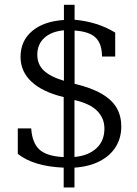

<svg xmlns="http://www.w3.org/2000/svg" viewBox="-20 -708 582 817"><path d="M251 89.8V5.4Q123 0 55.7 -53.2Q55.7 -58.6 55.7 -75.7Q55.7 -92.8 55.7 -112.5Q55.7 -132.3 55.7 -147Q55.7 -161.6 55.7 -161.6H112.8Q116.7 -100.1 147.9 -71.5Q179.2 -43 251 -39.6V-294.9Q161.1 -316.4 114.3 -360.1Q67.4 -403.8 67.4 -465.8Q67.4 -533.7 116.2 -575.4Q165 -617.2 252 -623V-687.5H297.4V-624Q345.7 -619.6 388.7 -606.2Q431.6 -592.8 470.2 -569.3V-467.3H414.1Q414.1 -520.5 387.7 -547.1Q361.3 -573.7 297.4 -578.1V-351.6Q370.1 -334 413.6 -308.3Q457 -282.7 476.6 -248.5Q496.1 -214.4 496.1 -169.9Q496.1 -121.1 472.7 -83.3Q449.2 -45.4 404.5 -22.2Q359.9 1 296.9 5.4V89.8ZM296.9 -40Q355.5 -45.4 389.9 -76.7Q424.3 -107.9 424.3 -161.1Q424.3 -204.6 393.8 -235.8Q363.3 -267.1 296.9 -282.2Q296.9 -221.7 296.9 -161.1Q296.9 -100.6 296.9 -40ZM252 -364.3V-579.1Q198.7 -574.2 168.7 -546.9Q138.7 -519.5 138.7 -475.1Q138.7 -434.6 166 -408.2Q193.4 -381.8 252 -364.3Z"/></svg>

Font: Kameron
Style: Regular
Weight: 400
Designer: Vernon Adams
Foundry: Vernon Adams
Version: Version 1.100